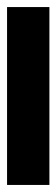

<svg xmlns="http://www.w3.org/2000/svg" viewBox="169 -1092 160 544"><g transform="rotate(-90 249.0 -820.0)"><path d="M501 -760H-3V-880H501Z"/></g></svg>

Font: Noto Sans Malayalam SemiCondensed Black
Style: Regular
Weight: 900
Width: 4
Designer: Jelle Bosma - Monotype Design Team
Foundry: Monotype Imaging Inc.
Version: Version 2.104; ttfautohint (v1.8.4.7-5d5b)